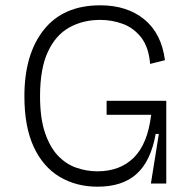

<svg xmlns="http://www.w3.org/2000/svg" viewBox="-20 -692 723 724"><path d="M348 12Q267 12 204.5 -25.5Q142 -63 107 -138.5Q72 -214 72 -329Q72 -488 145.5 -580Q219 -672 358 -672Q459 -672 524 -619Q589 -566 602 -465L546 -451Q541 -514 512.5 -550.5Q484 -587 443 -602Q402 -617 358 -617Q293 -617 241.5 -588.5Q190 -560 160.5 -496.5Q131 -433 131 -329Q131 -247 149.5 -192Q168 -137 198.5 -105Q229 -73 268 -59.5Q307 -46 347 -46Q433 -46 485 -98Q537 -150 550 -259H382V-312H607V0H549L579 -187H567Q549 -85 495.5 -36.5Q442 12 348 12Z"/></svg>

Font: Bricolage Grotesque 10pt ExtraLight
Style: Regular
Weight: 200
Designer: Mathieu Triay
Foundry: Atelier Triay
Version: Version 1.000; ttfautohint (v1.8.4.7-5d5b);gftools[0.9.32]